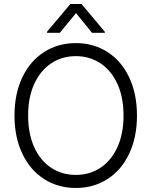

<svg xmlns="http://www.w3.org/2000/svg" viewBox="-20 -933 761 963"><path d="M360.4 9.8Q271 9.8 201.2 -34.9Q131.3 -79.6 92 -162.1Q52.7 -244.6 52.7 -353.5Q52.7 -462.4 92 -544.9Q131.3 -627.4 201.2 -672.1Q271 -716.8 360.4 -716.8Q449.2 -716.8 519 -672.1Q588.9 -627.4 627.9 -544.9Q667 -462.4 667 -353.5Q667 -244.6 627.9 -162.1Q588.9 -79.6 519 -34.9Q449.2 9.8 360.4 9.8ZM360.4 -651.4Q291.5 -651.4 237.3 -615.7Q183.1 -580.1 152.1 -512.7Q121.1 -445.3 121.1 -353.5Q121.1 -261.7 151.9 -194.3Q182.6 -127 236.8 -91.3Q291 -55.7 360.4 -55.7Q429.2 -55.7 483.4 -91.3Q537.6 -127 568.6 -194.3Q599.6 -261.7 599.6 -353.5Q599.6 -445.8 568.6 -512.9Q537.6 -580.1 483.4 -615.7Q429.2 -651.4 360.4 -651.4ZM361.3 -867.2 280.3 -768.6H215.8V-773.4L333 -913.1H388.7L505.9 -773.4V-768.6H441.4Z"/></svg>

Font: Pretendard Std Light
Style: Regular
Weight: 300
Designer: Base glyphs from Inter by Rasmus Andersson; Hangeul glyphs from Noto Sans CJK(Source Han Sans) by Jang Soo-young and Kan
Foundry: Kil Hyung-jin
Version: Version 1.309